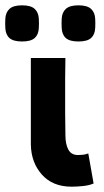

<svg xmlns="http://www.w3.org/2000/svg" viewBox="-62 -688 392 722"><path d="M207 14Q136 14 95.5 -31.5Q55 -77 54 -145Q54 -198 54 -236.5Q54 -275 54 -308Q54 -341 54 -379Q54 -417 54 -470H184Q183 -427 183 -394Q183 -361 183 -330Q183 -299 183 -263.5Q183 -228 184 -179Q184 -146 195 -125.5Q206 -105 231 -105Q240 -105 249.5 -106Q259 -107 270 -111L290 2Q274 9 251 11.5Q228 14 207 14ZM21 -532Q-12 -532 -26.5 -545Q-41 -558 -42 -583Q-43 -600 -42 -617Q-41 -641 -26.5 -654.5Q-12 -668 21 -668Q54 -668 68.5 -654.5Q83 -641 84 -617Q85 -600 84 -583Q83 -558 68.5 -545Q54 -532 21 -532ZM233 -532Q200 -532 185.5 -545Q171 -558 170 -583Q169 -600 170 -617Q171 -641 185.5 -654.5Q200 -668 233 -668Q266 -668 280.5 -654.5Q295 -641 296 -617Q297 -600 296 -583Q295 -558 280.5 -545Q266 -532 233 -532Z"/></svg>

Font: Kreadon
Style: Bold
Weight: 700
Designer: Reiya WATANABE
Foundry: StudioGnu
Version: Version 1.003; ttfautohint (v1.8.4.7-5d5b);gftools[0.9.32]